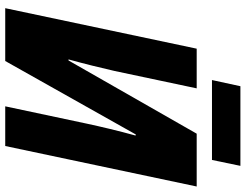

<svg xmlns="http://www.w3.org/2000/svg" viewBox="-120 -796 917 716"><g transform="rotate(90 338.0 -438.5)"><path d="M279 -771H577L599 -877H302ZM11 0H208L482 -487L486 -486C468 -421 453 -357 442 -306L377 0H525L676 -714H479L206 -236H202C218 -293 234 -359 245 -407L310 -714H162Z"/></g></svg>

Font: Noto Sans SemiCondensed ExtraBold
Style: Italic
Weight: 800
Width: 4
Italic angle: -12°
Designer: Monotype Design Team
Foundry: Monotype Imaging Inc.
Version: Version 2.013